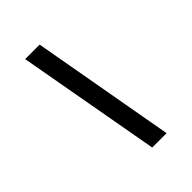

<svg xmlns="http://www.w3.org/2000/svg" viewBox="-248 -823 1096 1096"><g transform="rotate(-45 300.0 -275.0)"><path d="M319 160 163 -710H280L435 160Z"/></g></svg>

Font: Source Code Pro ExtraLight ExtraBold
Style: Italic
Weight: 800
Italic angle: -11°
Monospace: yes
Version: Version 1.016;hotconv 1.0.116;makeotfexe 2.5.65601